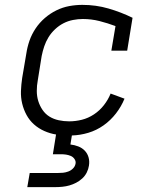

<svg xmlns="http://www.w3.org/2000/svg" viewBox="-20 -548 640 788"><path d="M92 220 102 162H217Q228 162 238.5 161Q249 160 260 156Q271 152 279.5 143.5Q288 135 290 124Q292 114 286 105Q280 96 270.5 92Q261 88 251 86.5Q241 85 230 85H197L210 4Q185 0 161.5 -10.5Q138 -21 119.5 -37.5Q101 -54 89 -76Q77 -98 71 -123Q65 -148 66 -174.5Q67 -201 71 -228L88 -328Q92 -355 101 -381Q110 -407 126 -431Q142 -455 164 -474Q186 -493 211.5 -505.5Q237 -518 264 -523Q291 -528 318 -528Q374 -528 425.5 -513Q477 -498 524 -475L502 -340H437L454 -441Q422 -453 388.5 -461.5Q355 -470 320 -470Q300 -470 279.5 -466Q259 -462 240.5 -452.5Q222 -443 206 -428Q190 -413 179 -395Q168 -377 161.5 -357.5Q155 -338 151 -318L135 -218Q131 -197 131 -175Q131 -153 137 -133.5Q143 -114 154.5 -97Q166 -80 183 -69.5Q200 -59 221 -54.5Q242 -50 264 -50Q290 -50 316 -56.5Q342 -63 365.5 -78.5Q389 -94 406.5 -116.5Q424 -139 434 -164L491 -143Q478 -111 456 -82.5Q434 -54 405 -33.5Q376 -13 342.5 -3Q309 7 275 8L269 45Q286 47 301.5 53Q317 59 328 70.5Q339 82 343.5 98Q348 114 345 132Q343 146 336 160Q329 174 317.5 184.5Q306 195 292.5 202Q279 209 265 213Q251 217 236 218.5Q221 220 207 220Z"/></svg>

Font: Iosevka Etoile Light
Style: Italic
Weight: 300
Italic angle: -9°
Designer: Belleve Invis
Foundry: Belleve Invis
Version: Version 22.1.2; ttfautohint (v1.8.4)